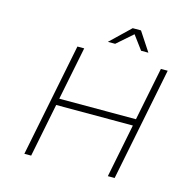

<svg xmlns="http://www.w3.org/2000/svg" viewBox="-124 -1017 1159 1144"><g transform="rotate(15 455.5 -445.0)"><path d="M780 -699H822L682 0H640L706 -330H233L167 0H125L265 -699H307L241 -371H714ZM683 -773H638L575 -858L478 -773H433L555 -890H606Z"/></g></svg>

Font: Gontserrat ExtraLight
Style: Italic
Weight: 275
Italic angle: -11.3°
Designer: Julieta Ulanovsky
Foundry: Julieta Ulanovsky
Version: Version 6.001